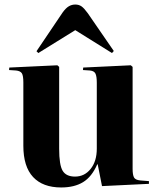

<svg xmlns="http://www.w3.org/2000/svg" viewBox="-20 -813 699 847"><path d="M250 14Q169 14 126 -32Q83 -78 83 -170V-449Q83 -479 76.5 -489.5Q70 -500 51 -502L20 -504L21 -515L233 -525L241 -518V-157Q241 -85 256.5 -59.5Q272 -34 311 -34Q353 -34 380 -68Q407 -102 407 -157V-448Q407 -475 401.5 -487.5Q396 -500 377 -502L346 -504L347 -515L557 -525L565 -518V-68Q565 -42 571 -30.5Q577 -19 599 -17L637 -14V-2L430 8L411 -88H409Q385 -33 346.5 -9.5Q308 14 250 14ZM149 -579 141 -587 257 -759Q271 -778 284 -785.5Q297 -793 312 -793Q328 -793 339.5 -785Q351 -777 367 -755L482 -588L474 -579L312 -680Z"/></svg>

Font: Literata 72pt
Style: Bold
Weight: 700
Designer: Latin by Veronika Burian and Jose Scaglione. Greek by Irene Vlachou. Cyrillic by Vera Evstafieva.
Foundry: TypeTogether
Version: Version 3.002